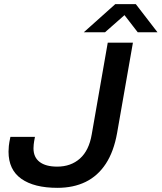

<svg xmlns="http://www.w3.org/2000/svg" viewBox="-20 -891 777 923"><path d="M256 12Q144 12 82.5 -31.5Q21 -75 21 -162Q21 -174 22.5 -189.5Q24 -205 30 -233H148Q143 -207 142 -196Q141 -185 141 -178Q141 -135 170.5 -112.5Q200 -90 255 -90Q321 -90 364.5 -129Q408 -168 421 -245L498 -686H619L543 -252Q527 -162 488.5 -103.5Q450 -45 391.5 -16.5Q333 12 256 12ZM383 -736 534 -871H633L737 -736H642L557 -846H610L485 -736Z"/></svg>

Font: Archivo SemiExpanded Medium
Style: Italic
Weight: 500
Width: 6
Italic angle: -10°
Designer: Hector Gatti
Foundry: Omnibus-Type
Version: Version 2.001